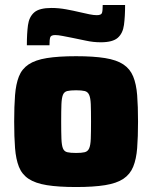

<svg xmlns="http://www.w3.org/2000/svg" viewBox="-20 -744 612 772"><path d="M286 8Q215 8 168.5 0.5Q122 -7 95 -25Q68 -43 56 -73.5Q44 -104 40.5 -148.5Q37 -193 37 -255Q37 -317 40.5 -361.5Q44 -406 56 -436.5Q68 -467 95 -485Q122 -503 168.5 -510.5Q215 -518 286 -518Q356 -518 402.5 -510.5Q449 -503 476 -485Q503 -467 515.5 -436.5Q528 -406 531.5 -361.5Q535 -317 535 -255Q535 -193 531.5 -148.5Q528 -104 515.5 -73.5Q503 -43 476 -25Q449 -7 402.5 0.5Q356 8 286 8ZM286 -129Q308 -129 320.5 -132Q333 -135 338.5 -147.5Q344 -160 345 -186Q346 -212 346 -255Q346 -300 345 -325Q344 -350 338.5 -362.5Q333 -375 320.5 -378Q308 -381 286 -381Q263 -381 250.5 -378Q238 -375 233 -362.5Q228 -350 227 -325Q226 -300 226 -255Q226 -212 227 -186Q228 -160 233 -147.5Q238 -135 250.5 -132Q263 -129 286 -129ZM88 -562Q88 -610 92.5 -643Q97 -676 117.5 -694Q138 -712 187 -712Q216 -712 246 -706.5Q276 -701 301 -695Q322 -690 339.5 -686.5Q357 -683 369 -683Q387 -683 390 -692Q393 -701 393 -724H483Q483 -678 478.5 -644Q474 -610 453.5 -592Q433 -574 385 -574Q355 -574 325.5 -580.5Q296 -587 270 -592Q249 -596 231.5 -599.5Q214 -603 202 -603Q185 -603 182 -594Q179 -585 179 -562Z"/></svg>

Font: Saira Thin ExtraBold
Style: Regular
Weight: 800
Version: Version 1.101